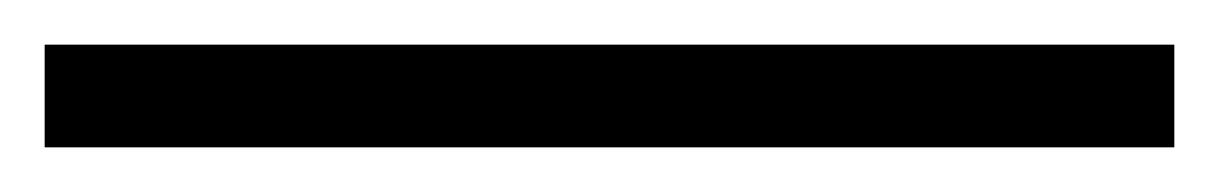

<svg xmlns="http://www.w3.org/2000/svg" viewBox="-23 -826 546 86"><path d="M503 -760V-806H-3V-760Z"/></svg>

Font: Noto Sans Devanagari UI Light
Style: Regular
Weight: 300
Designer: Jelle Bosma - Monotype Design Team
Foundry: Monotype Imaging Inc.
Version: Version 2.004